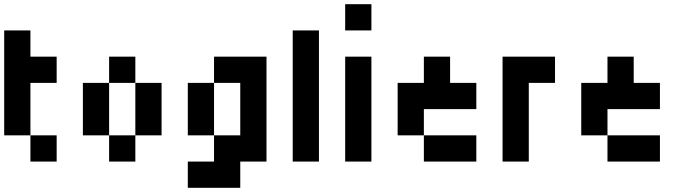

<svg xmlns="http://www.w3.org/2000/svg" viewBox="-20 -770 3290 915"><path d="M125 -125H0V-625H125V-500H250V-375H125ZM125 0V-125H250V0Z M500 -375V-500H625V-375ZM500 -125H375V-375H500ZM750 -125H625V-375H750ZM625 -125V0H500V-125Z M875 0H1000V-125H875V-375H1000V-125H1125V-375H1000V-500H1250V0H1125V125H875Z M1500 0H1375V-625H1500Z M1625 -625V-750H1750V-625ZM1750 0H1625V-500H1750Z M2000 -125H1875V-375H2000V-500H2125V-375H2250V-250H2000ZM2000 0V-125H2250V0Z M2500 0H2375V-500H2625V-375H2500Z M2875 -125H2750V-375H2875V-500H3000V-375H3125V-250H2875ZM2875 0V-125H3125V0Z"/></svg>

Font: Tiny5
Style: Regular
Weight: 400
Designer: Stefan Schmidt
Foundry: Made with Bits'n'Picas by Kreative Software
Version: Version 1.002; ttfautohint (v1.8.4.7-5d5b)